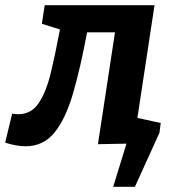

<svg xmlns="http://www.w3.org/2000/svg" viewBox="-62 -554 660 743"><path d="M-42 -2 -15 -114Q-1 -112 9 -112Q58 -112 87 -154Q116 -196 134 -270Q152 -344 170 -440L100 -462L111 -534H536L469 -93L534 -73L523 0L317 4L383 -429H275Q249 -289 220 -190.5Q191 -92 148 -40Q105 12 37 12Q1 12 -42 -2ZM404 -112 560 -78 555 -40 460 169H376L428 0H364Z"/></svg>

Font: Bitter
Style: Bold Italic
Weight: 700
Italic angle: -9°
Designer: Sol Matas, and Bitter project Authors
Foundry: Sol Matas
Version: Version 2.001